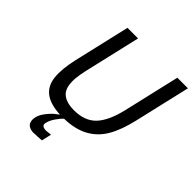

<svg xmlns="http://www.w3.org/2000/svg" viewBox="-247 -895 1296 1296"><g transform="rotate(45 401.5 -247.0)"><path d="M283.2 227.1 282.2 228Q240.2 228 222.2 206.1Q204.1 184.1 213.9 143.1Q220.7 113.3 248.5 78.9Q276.4 44.4 301.8 26.9L317.9 14.2Q222.2 9.8 172.6 -28.6Q123 -66.9 115.5 -139.9Q107.9 -212.9 132.8 -320.8L226.1 -722.2H327.1L233.9 -320.8Q222.7 -272.5 219.2 -235.6Q215.8 -198.7 221.2 -167.2Q226.6 -135.7 243.2 -115.7Q259.8 -95.7 289.8 -84.5Q319.8 -73.2 363.8 -73.2Q467.3 -73.2 523.2 -132.8Q579.1 -192.4 608.9 -320.8L702.1 -722.2H803.2L710 -320.8Q683.6 -207 641.8 -135.7Q600.1 -64.5 530 -26.1Q460 12.2 356.9 14.2Q339.8 29.3 317.6 61.5Q295.4 93.8 289.1 123Q285.2 140.1 295.2 148.7Q305.2 157.2 330.1 157.2L371.1 152.8L355 223.1Q306.6 227.1 283.2 227.1Z"/></g></svg>

Font: Perun
Style: Italic
Weight: 400
Italic angle: -12°
Foundry: Stefan Peev, Context Ltd
Version: Version 001.000